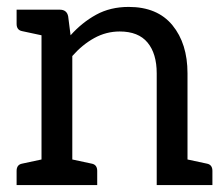

<svg xmlns="http://www.w3.org/2000/svg" viewBox="-20 -535 647 555"><path d="M28 0V-41Q28 -59 44 -62L100 -74V-433L44 -445Q28 -448 28 -466V-507H153Q173 -507 177 -488L184 -433Q217 -470 258 -492.5Q299 -515 352 -515Q435 -515 478.5 -462Q522 -409 522 -323V-74L578 -62Q594 -59 594 -41V0H433V-323Q433 -380 406.5 -412Q380 -444 326 -444Q287 -444 252.5 -425Q218 -406 189 -373V-74L245 -62Q261 -59 261 -41V0Z"/></svg>

Font: Aleo
Style: Regular
Weight: 400
Designer: Alessio Laiso
Foundry: Alessio Laiso
Version: Version 2.001; ttfautohint (v1.8.4.7-5d5b);gftools[0.9.29]